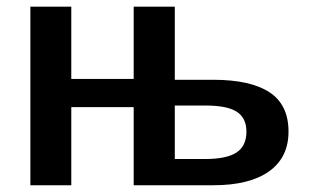

<svg xmlns="http://www.w3.org/2000/svg" viewBox="-20 -548 915 568"><path d="M610.8 -312Q720.7 -312 777.1 -275.1Q833.5 -238.3 833.5 -158.7Q833.5 -82 775.9 -41Q718.3 0 611.3 0H375.5V-231H190.9V0H69.8V-528.3H190.9V-314.5H375.5V-528.3H497.1V-312ZM497.1 -77.6H586.9Q650.4 -77.6 679.7 -96.9Q709 -116.2 709 -158.7Q709 -198.7 680.7 -217.3Q652.3 -235.8 587.4 -235.8H497.1Z"/></svg>

Font: Arimo SemiBold
Style: Regular
Weight: 600
Designer: Steve Matteson
Foundry: Monotype Imaging Inc.
Version: Version 1.33